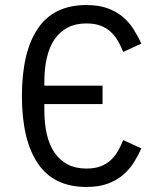

<svg xmlns="http://www.w3.org/2000/svg" viewBox="-20 -730 640 762"><path d="M156 -317V-292Q156 -239 166 -196.5Q176 -154 196.5 -124Q217 -94 248.5 -77.5Q280 -61 323 -61Q356 -61 379.5 -70Q403 -79 419.5 -94.5Q436 -110 448 -130.5Q460 -151 469 -174L541 -141Q528 -112 511 -85Q494 -58 468.5 -36Q443 -14 407.5 -1Q372 12 323 12Q193 12 130 -81.5Q67 -175 67 -349Q67 -523 130 -616.5Q193 -710 323 -710Q372 -710 407.5 -697Q443 -684 468.5 -662Q494 -640 511 -612.5Q528 -585 541 -557L469 -524Q460 -547 448 -567.5Q436 -588 419.5 -603.5Q403 -619 379.5 -628Q356 -637 323 -637Q280 -637 248.5 -620.5Q217 -604 196.5 -574Q176 -544 166 -501Q156 -458 156 -406V-390H387V-317Z"/></svg>

Font: IBM Plaex Mono
Style: Regular
Weight: 400
Designer: Mike Abbink, Paul van der Laan, Pieter van Rosmalen
Foundry: Bold Monday
Version: Version 2.003